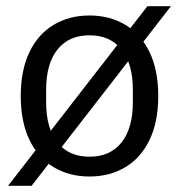

<svg xmlns="http://www.w3.org/2000/svg" viewBox="-20 -560 578 620"><path d="M47 -250Q47 -333 75 -391.5Q103 -450 153.5 -480Q204 -510 269 -510Q334 -510 384.5 -480Q435 -450 463 -391.5Q491 -333 491 -250Q491 -167 463 -108.5Q435 -50 384.5 -20Q334 10 269 10Q204 10 153.5 -20Q103 -50 75 -108.5Q47 -167 47 -250ZM269 -54Q336 -54 372.5 -100Q409 -146 409 -230V-270Q409 -354 372.5 -400Q336 -446 269 -446Q202 -446 165.5 -400Q129 -354 129 -270V-230Q129 -146 165.5 -100Q202 -54 269 -54ZM532 -540 82 40H6L456 -540Z"/></svg>

Font: TASA Orbiter VF Text
Style: Regular
Weight: 400
Designer: Weizhong Zhang
Foundry: 本地遙控
Version: Version 1.001;Glyphs 3.2 (3192)